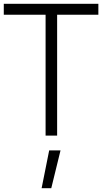

<svg xmlns="http://www.w3.org/2000/svg" viewBox="-23 -717 540 1015"><path d="M-3 -639V-697H497V-639H279V0H218V-639ZM197 278 237 78H297L248 278Z"/></svg>

Font: TitilliumText22L Lt
Style: Thin
Weight: 300
Designer: Campivisivi
Foundry: Campivisivi
Version: 1.000